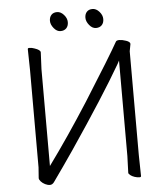

<svg xmlns="http://www.w3.org/2000/svg" viewBox="-59 -921 855 987"><g transform="rotate(-5 369.0 -427.5)"><path d="M495 -781.5Q484 -770 465 -770Q446 -770 430.5 -789Q415 -808 415 -827Q415 -846 425.5 -857.5Q436 -869 455 -869Q474 -869 490 -851Q506 -833 506 -813Q506 -793 495 -781.5ZM312 -781.5Q301 -770 282 -770Q263 -770 247.5 -789Q232 -808 232 -827Q232 -846 242.5 -857.5Q253 -869 272 -869Q291 -869 307 -851Q323 -833 323 -813Q323 -793 312 -781.5ZM108 -82V-583L106 -692Q106 -698 114 -698Q127 -698 140 -693Q171 -683 171 -670L167 -584V-84Q270 -225 380 -397Q522 -622 561 -692Q565 -698 579 -698Q593 -698 613.5 -691Q634 -684 634 -673L627 -636V-101L629 8Q629 14 621 14Q609 14 595.5 9.5Q582 5 573.5 -2Q565 -9 565 -14L568 -100V-593L559 -576Q468 -419 289 -155Q233 -73 180 1Q171 13 159 13Q147 13 134 6.5Q121 0 112.5 -9.5Q104 -19 104 -27Z"/></g></svg>

Font: Moon Stars Kai T Light
Style: Regular
Weight: 300
Designer: GuiWonder
Version: Version 1.101